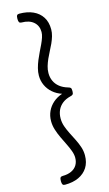

<svg xmlns="http://www.w3.org/2000/svg" viewBox="-217 -1545 954 1686"><g transform="rotate(-15 260.0 -702.5)"><path d="M149 75Q134 75 128 66Q122 57 122 35Q122 12 128 3.5Q134 -5 149 -5Q195 -5 228.5 -20.5Q262 -36 279.5 -64.5Q297 -93 297 -132Q297 -161 284.5 -195Q272 -229 254 -265Q236 -301 218 -339Q200 -377 187.5 -416.5Q175 -456 175 -496Q175 -544 194 -585Q213 -626 248 -656.5Q283 -687 331 -703Q283 -719 248 -749.5Q213 -780 194 -821Q175 -862 175 -909Q175 -942 184 -976Q193 -1010 206.5 -1043Q220 -1076 235.5 -1107.5Q251 -1139 265 -1168.5Q279 -1198 288 -1225Q297 -1252 297 -1274Q297 -1332 257.5 -1366Q218 -1400 149 -1400Q134 -1400 128 -1409Q122 -1418 122 -1440Q122 -1463 128 -1471.5Q134 -1480 149 -1480Q222 -1480 274.5 -1456Q327 -1432 356 -1386.5Q385 -1341 385 -1275Q385 -1245 376 -1214Q367 -1183 353 -1152.5Q339 -1122 323 -1092Q307 -1062 293.5 -1031.5Q280 -1001 271 -970.5Q262 -940 262 -909Q262 -870 277 -837Q292 -804 322 -780Q352 -756 397 -743Q412 -739 418.5 -732.5Q425 -726 425 -703Q425 -681 418.5 -673.5Q412 -666 397 -663Q352 -652 322 -628.5Q292 -605 277 -571.5Q262 -538 262 -496Q262 -459 274.5 -423.5Q287 -388 305 -352.5Q323 -317 341.5 -280.5Q360 -244 372.5 -206.5Q385 -169 385 -130Q385 -65 356 -19.5Q327 26 274.5 50.5Q222 75 149 75Z"/></g></svg>

Font: Playwrite BE WAL
Style: Regular
Weight: 400
Designer: Veronika Burian, José Scaglione
Foundry: TypeTogether
Version: Version 1.002